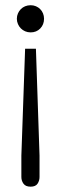

<svg xmlns="http://www.w3.org/2000/svg" viewBox="-20 -533 231 728"><path d="M75.2 -348.1H116.2L129.9 57.1V138.2Q129.9 152.3 122.3 163.6Q114.7 174.8 96.2 174.8Q77.1 174.8 69.1 163.6Q61 152.3 61 138.2V57.1ZM147 -461.9Q147 -439.9 132.6 -425Q118.2 -410.2 96.2 -410.2Q85 -410.2 75.4 -414.3Q65.9 -418.5 59.1 -425.3Q52.2 -432.1 48.1 -441.7Q43.9 -451.2 43.9 -461.9Q43.9 -472.7 48.1 -482.2Q52.2 -491.7 59.1 -498.5Q65.9 -505.4 75.4 -509.3Q85 -513.2 96.2 -513.2Q106.9 -513.2 116.2 -509.3Q125.5 -505.4 132.3 -498.5Q139.2 -491.7 143.1 -482.2Q147 -472.7 147 -461.9Z"/></svg>

Font: Stint Ultra Condensed
Style: Regular
Weight: 400
Width: 1
Designer: Astigmatic (AOETI)
Foundry: Astigmatic (AOETI)
Version: Version 1.000